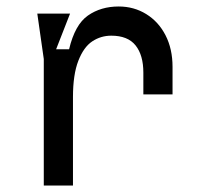

<svg xmlns="http://www.w3.org/2000/svg" viewBox="-20 -572 640 592"><path d="M115 -390 95 -530H196L153 -420H193Q211 -496 251 -524Q291 -552 346 -552Q393 -552 431 -528.5Q469 -505 490.5 -463Q512 -421 512 -366V-281H422V-348Q422 -402 398 -432Q374 -462 323 -462Q291 -462 264.5 -444.5Q238 -427 221.5 -384.5Q205 -342 205 -273V0H115Z"/></svg>

Font: Fliege Mono Thin
Style: Regular
Weight: 100
Version: Version 0.020;Glyphs 3.3 (3306)